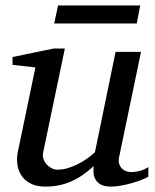

<svg xmlns="http://www.w3.org/2000/svg" viewBox="-20 -672 567 704"><path d="M523.9 -23.9Q514.6 -18.6 498.3 -12.2Q481.9 -5.9 462.9 -0.5Q443.8 4.9 424.1 8.5Q404.3 12.2 388.2 12.2Q359.9 12.2 346.2 2.7Q332.5 -6.8 327.4 -19.3Q322.3 -31.7 322.8 -44.4Q323.2 -57.1 323.2 -63Q283.7 -25.4 240.5 -6.6Q197.3 12.2 147 12.2Q112.3 12.2 90.3 0Q68.4 -12.2 57.1 -30.8Q45.9 -49.3 43.5 -71.3Q41 -93.3 44.9 -112.8L109.9 -424.8L25.9 -434.1V-462.9L176.8 -494.1H217.8L138.2 -112.8Q135.3 -100.1 139.4 -88.6Q143.6 -77.1 151.6 -68.6Q159.7 -60.1 169.9 -54.9Q180.2 -49.8 189.9 -49.8Q208 -49.8 226.3 -54.9Q244.6 -60.1 262.7 -68.8Q280.8 -77.6 297.4 -89.1Q314 -100.6 328.1 -113.8L403.8 -481.9H497.1L417 -97.2Q413.6 -81.5 417 -71Q420.4 -60.5 427.5 -53.7Q434.6 -46.9 443.6 -43.9Q452.6 -41 460.9 -41Q470.7 -41 486.8 -43.9Q502.9 -46.9 523.9 -59.1ZM481.4 -585.9H178.7L192.9 -651.9H494.1Z"/></svg>

Font: Charis SIL Am
Style: Italic
Weight: 400
Italic angle: -11°
Foundry: SIL International
Version: Version 5.000